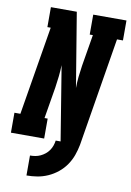

<svg xmlns="http://www.w3.org/2000/svg" viewBox="-113 -797 735 1081"><g transform="rotate(10 254.5 -256.5)"><path d="M117 222V108Q132 108 147 105.5Q162 103 176 96.5Q190 90 202.5 80Q215 70 224 57Q233 44 238 29.5Q243 15 245 0H273L204 -424Q203 -392 199.5 -359Q196 -326 191 -294L161 -114H179V0H-11V-114H23L107 -621H88V-735H236L306 -311Q306 -343 309.5 -376Q313 -409 318 -441L348 -621H330V-735H520V-621H486L384 0Q378 31 367.5 60.5Q357 90 338.5 117Q320 144 294 165Q268 186 238.5 199Q209 212 178.5 217Q148 222 117 222Z"/></g></svg>

Font: Iosevka Curly Slab HvObl
Style: Regular
Weight: 900
Italic angle: -9°
Monospace: yes
Designer: Belleve Invis
Foundry: Belleve Invis
Version: Version 11.1.0; ttfautohint (v1.8.3)